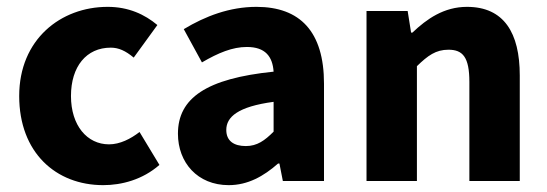

<svg xmlns="http://www.w3.org/2000/svg" viewBox="-20 -528 1596 560"><path d="M281 12C335 12 396 -4 445 -47L387 -143C361 -123 330 -107 298 -107C234 -107 187 -162 187 -248C187 -334 232 -389 303 -389C326 -389 346 -380 370 -360L439 -455C402 -486 355 -508 294 -508C157 -508 36 -413 36 -248C36 -83 143 12 281 12Z M647 12C703 12 749 -14 791 -51H795L805 0H925V-284C925 -436 855 -508 728 -508C650 -508 579 -481 516 -443L569 -346C617 -374 658 -391 700 -391C754 -391 775 -363 778 -319C582 -299 499 -242 499 -138C499 -54 556 12 647 12ZM697 -102C662 -102 640 -117 640 -149C640 -187 674 -217 778 -231V-144C752 -118 730 -102 697 -102Z M1049 0H1196V-335C1228 -366 1251 -383 1288 -383C1330 -383 1349 -361 1349 -289V0H1496V-308C1496 -432 1450 -508 1342 -508C1275 -508 1225 -473 1183 -433H1179L1169 -496H1049Z"/></svg>

Font: Giro Sans Regular
Style: Bold
Weight: 700
Designer: Paul D. Hunt
Foundry: Adobe Systems Incorporated
Version: Version 1.000;PS 1.0;hotconv 1.0.88;makeotf.lib2.5.647800